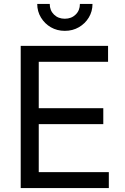

<svg xmlns="http://www.w3.org/2000/svg" viewBox="-20 -962 639 982"><path d="M85.9 0V-727.5H532.7V-646H178.2V-408.7H508.3V-327.1H178.2V-81.5H536.6V0ZM311.5 -804.2Q272 -804.2 240.2 -822.5Q208.5 -840.8 189.5 -872.3Q170.4 -903.8 170.4 -941.9H234.4Q234.4 -908.7 256.1 -887.5Q277.8 -866.2 311.5 -866.2Q345.2 -866.2 366.9 -887.5Q388.7 -908.7 388.7 -941.9H453.1Q453.1 -903.8 434.3 -872.6Q415.5 -841.3 383.5 -822.8Q351.6 -804.2 311.5 -804.2Z"/></svg>

Font: Inter 16pt
Style: Regular
Weight: 400
Version: Version 4.001;git-66647c0bb